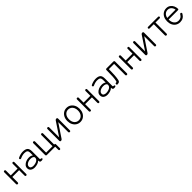

<svg xmlns="http://www.w3.org/2000/svg" viewBox="657 -2631 4906 4906"><g transform="rotate(-45 3110.0 -178.0)"><path d="M105 0Q74 0 74 -33V-454Q74 -487 105 -487Q135 -487 135 -454V-283H381V-454Q381 -487 411 -487Q440 -487 440 -454V-33Q440 0 411 0Q381 0 381 -33V-227H135V-33Q135 0 105 0Z M717 9Q647 10 603.5 -23Q560 -56 560 -119Q560 -167 592.5 -203Q625 -239 675.5 -259.5Q726 -280 780 -280Q854 -280 897 -245V-332Q897 -400 869 -420.5Q841 -441 779 -441Q746 -441 706.5 -431Q667 -421 635 -405Q606 -391 592 -414Q585 -425 589 -436Q593 -447 608 -454Q645 -473 691.5 -485Q738 -497 779 -497Q870 -497 913 -461.5Q956 -426 956 -332V-62Q956 -49 961 -45.5Q966 -42 982 -43Q993 -36 1003 -35Q1013 -34 1013 -24Q1013 1 988 5Q980 7 971 8Q962 9 954 9Q920 9 910 -5Q900 -19 898 -58Q867 -24 816 -8Q765 8 717 9ZM720 -46Q768 -47 809.5 -61Q851 -75 875.5 -101.5Q900 -128 898 -166Q895 -197 864 -212.5Q833 -228 784 -227Q743 -227 705 -213Q667 -199 643.5 -174.5Q620 -150 620 -118Q620 -81 648 -63.5Q676 -46 720 -46Z M1486 141Q1457 141 1457 108V0H1158Q1124 0 1124 -33V-454Q1124 -487 1155 -487Q1186 -487 1186 -454V-56H1417V-454Q1417 -487 1447 -487Q1477 -487 1477 -454V-56H1489Q1514 -56 1514 -23V108Q1514 141 1486 141Z M1667 0Q1636 0 1636 -33V-454Q1636 -487 1667 -487Q1697 -487 1697 -454V-97L1942 -465Q1957 -487 1982 -487H1984Q2017 -487 2017 -454V-33Q2017 0 1987 0Q1956 0 1956 -33V-388L1711 -22Q1696 0 1671 0Z M2361 11Q2297 11 2247 -21.5Q2197 -54 2168 -111Q2139 -168 2139 -243Q2139 -318 2168 -375Q2197 -432 2247 -464.5Q2297 -497 2361 -497Q2426 -497 2476 -464.5Q2526 -432 2555 -375Q2584 -318 2584 -243Q2584 -168 2555 -111Q2526 -54 2476 -21.5Q2426 11 2361 11ZM2361 -48Q2432 -48 2477.5 -101Q2523 -154 2523 -243Q2523 -302 2502 -346Q2481 -390 2444.5 -414Q2408 -438 2361 -438Q2291 -438 2245.5 -385Q2200 -332 2200 -243Q2200 -154 2245.5 -101Q2291 -48 2361 -48Z M2736 0Q2705 0 2705 -33V-454Q2705 -487 2736 -487Q2766 -487 2766 -454V-283H3012V-454Q3012 -487 3042 -487Q3071 -487 3071 -454V-33Q3071 0 3042 0Q3012 0 3012 -33V-227H2766V-33Q2766 0 2736 0Z M3348 9Q3278 10 3234.5 -23Q3191 -56 3191 -119Q3191 -167 3223.5 -203Q3256 -239 3306.5 -259.5Q3357 -280 3411 -280Q3485 -280 3528 -245V-332Q3528 -400 3500 -420.5Q3472 -441 3410 -441Q3377 -441 3337.5 -431Q3298 -421 3266 -405Q3237 -391 3223 -414Q3216 -425 3220 -436Q3224 -447 3239 -454Q3276 -473 3322.5 -485Q3369 -497 3410 -497Q3501 -497 3544 -461.5Q3587 -426 3587 -332V-62Q3587 -49 3592 -45.5Q3597 -42 3613 -43Q3624 -36 3634 -35Q3644 -34 3644 -24Q3644 1 3619 5Q3611 7 3602 8Q3593 9 3585 9Q3551 9 3541 -5Q3531 -19 3529 -58Q3498 -24 3447 -8Q3396 8 3348 9ZM3351 -46Q3399 -47 3440.5 -61Q3482 -75 3506.5 -101.5Q3531 -128 3529 -166Q3526 -197 3495 -212.5Q3464 -228 3415 -227Q3374 -227 3336 -213Q3298 -199 3274.5 -174.5Q3251 -150 3251 -118Q3251 -81 3279 -63.5Q3307 -46 3351 -46Z M3697 0Q3686 0 3686 -29Q3686 -56 3700 -56Q3723 -56 3731 -61.5Q3739 -67 3743 -84Q3757 -142 3762 -229Q3767 -316 3767 -431V-454Q3767 -487 3800 -487H4045Q4078 -487 4078 -454V-33Q4078 0 4048 0Q4017 0 4017 -33V-431H3828Q3828 -312 3821.5 -218Q3815 -124 3801 -62Q3793 -26 3771.5 -13Q3750 0 3708 0Z M4258 0Q4227 0 4227 -33V-454Q4227 -487 4258 -487Q4288 -487 4288 -454V-283H4534V-454Q4534 -487 4564 -487Q4593 -487 4593 -454V-33Q4593 0 4564 0Q4534 0 4534 -33V-227H4288V-33Q4288 0 4258 0Z M4773 0Q4742 0 4742 -33V-454Q4742 -487 4773 -487Q4803 -487 4803 -454V-97L5048 -465Q5063 -487 5088 -487H5090Q5123 -487 5123 -454V-33Q5123 0 5093 0Q5062 0 5062 -33V-388L4817 -22Q4802 0 4777 0Z M5482 0Q5451 0 5451 -33V-431H5306Q5272 -431 5272 -459Q5272 -487 5306 -487H5658Q5691 -487 5691 -459Q5691 -431 5658 -431H5512V-33Q5512 0 5482 0Z M5966 11Q5901 11 5850.5 -20Q5800 -51 5771.5 -108Q5743 -165 5743 -242Q5743 -318 5771.5 -375Q5800 -432 5850 -464Q5900 -496 5964 -496Q6029 -496 6074.5 -463Q6120 -430 6144 -378Q6168 -326 6168 -268Q6168 -247 6135 -247H5804Q5802 -156 5846.5 -100.5Q5891 -45 5967 -45Q6060 -45 6107 -131Q6127 -157 6148 -145Q6174 -127 6155 -99Q6093 11 5966 11ZM5808 -301H6108Q6103 -340 6083.5 -372Q6064 -404 6033.5 -423Q6003 -442 5964 -442Q5903 -442 5861.5 -404.5Q5820 -367 5808 -301Z"/></g></svg>

Font: Shin Retro Maru Gothic Regular
Style: Regular
Weight: 400
Designer: Iose
Foundry: Typographish
Version: Version 1.002